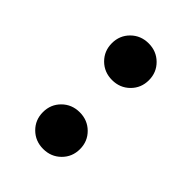

<svg xmlns="http://www.w3.org/2000/svg" viewBox="-164 -597 683 683"><g transform="rotate(45 177.5 -255.5)"><path d="M177.7 10.7Q138.2 10.7 111.3 -15.9Q84.5 -42.5 84.5 -81.5Q84.5 -120.6 111.3 -147.2Q138.2 -173.8 177.7 -173.8Q217.3 -173.8 244.1 -147.2Q271 -120.6 271 -81.5Q271 -42.5 244.1 -15.9Q217.3 10.7 177.7 10.7ZM177.7 -335.9Q138.2 -335.9 111.3 -362.5Q84.5 -389.2 84.5 -428.2Q84.5 -467.3 111.3 -493.9Q138.2 -520.5 177.7 -520.5Q217.3 -520.5 244.1 -493.9Q271 -467.3 271 -428.2Q271 -389.2 244.1 -362.5Q217.3 -335.9 177.7 -335.9Z"/></g></svg>

Font: Inter Extra Bold
Style: Regular
Weight: 800
Designer: Rasmus Andersson
Foundry: rsms
Version: Version 4.000;git-3c8e0fc